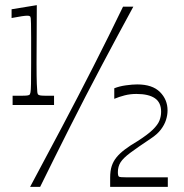

<svg xmlns="http://www.w3.org/2000/svg" viewBox="-20 -726 713 746"><path d="M29 -318V-354Q38 -354 45.5 -354Q53 -354 58 -354Q80 -354 86 -355Q92 -356 94 -357Q97 -360 98.5 -367.5Q100 -375 100.5 -400.5Q101 -426 101 -480Q101 -545 101 -581Q101 -617 100.5 -633.5Q100 -650 99.5 -654.5Q99 -659 98 -661Q95 -665 86 -665Q79 -665 65 -663Q51 -661 25 -656V-690L123 -706Q123 -647 122.5 -589.5Q122 -532 122 -480Q122 -426 123 -400.5Q124 -375 125 -367.5Q126 -360 129 -358Q132 -356 138 -355Q144 -354 163 -354Q168 -354 175.5 -354Q183 -354 190 -354V-318ZM97 0Q157 -112 220 -231Q283 -350 343.5 -469Q404 -588 458 -700H498Q437 -588 374 -469Q311 -350 251 -231Q191 -112 136 0ZM408 0V-36Q408 -62 414 -80.5Q420 -99 432.5 -114.5Q445 -130 465.5 -145.5Q486 -161 515 -178Q554 -203 573.5 -222Q593 -241 599.5 -257.5Q606 -274 606 -292Q606 -328 581.5 -344.5Q557 -361 510 -361Q486 -361 464.5 -355.5Q443 -350 424 -342V-383Q444 -391 469.5 -394.5Q495 -398 513 -398Q572 -398 601.5 -368.5Q631 -339 631 -297Q631 -279 625 -260Q619 -241 605 -222.5Q591 -204 565 -187Q514 -153 486.5 -132.5Q459 -112 448.5 -95.5Q438 -79 438 -57Q438 -42 442.5 -39.5Q447 -37 471 -37Q503 -37 523.5 -37Q544 -37 559 -37Q574 -37 591 -37Q608 -37 632 -37V0Z"/></svg>

Font: Ojuju Light
Style: Regular
Weight: 300
Designer: Chisaokwu Joboson, Mirko Velimirovic
Foundry: Udi Foundry
Version: Version 1.000